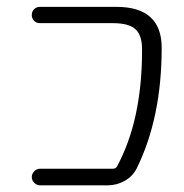

<svg xmlns="http://www.w3.org/2000/svg" viewBox="-20 -565 540 563"><path d="M321.3 -544.9Q454.1 -544.9 454.1 -424.8Q454.1 -219.7 380.9 -71.3Q369.1 -47.9 345.7 -34.7Q322.3 -21.5 294.9 -21.5H97.7Q87.9 -21.5 80.6 -28.8Q73.2 -36.1 73.2 -45.9Q73.2 -55.7 80.6 -63Q87.9 -70.3 97.7 -70.3H311.5Q319.3 -70.3 323.2 -77.1Q396.5 -212.9 396.5 -416Q396.5 -418 396.5 -420.9Q396.5 -461.9 377 -479.5Q357.4 -497.1 311.5 -497.1H96.7Q86.9 -497.1 80.1 -503.9Q73.2 -510.7 73.2 -521Q73.2 -531.2 80.1 -538.1Q86.9 -544.9 96.7 -544.9Z"/></svg>

Font: Rounded-X Mgen+ 1m light
Style: Regular
Weight: 200
Designer: [Source Han Sans]
Ryoko NISHIZUKA  (kana & ideographs); Paul D. Hunt (Latin, Greek & Cyrillic); Wenlong ZHANG  (bopomofo
Version: Version 1.059.20150602